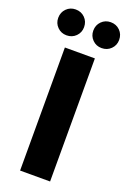

<svg xmlns="http://www.w3.org/2000/svg" viewBox="-197 -971 690 1029"><g transform="rotate(20 147.5 -457.0)"><path d="M61.8 0V-701.9H232.9V0ZM47.1 -766.1Q16.2 -766.1 -5 -787.3Q-26.2 -808.5 -26.2 -839.3Q-26.2 -871.1 -5 -892.3Q16.2 -913.5 47.1 -913.5Q78.9 -913.5 100.1 -892.3Q121.3 -871.1 121.3 -839.3Q121.3 -808.5 100.1 -787.3Q78.9 -766.1 47.1 -766.1ZM247.1 -766.1Q216.2 -766.1 195 -787.3Q173.8 -808.5 173.8 -839.3Q173.8 -871.1 195 -892.3Q216.2 -913.5 247.1 -913.5Q278.9 -913.5 300.1 -892.3Q321.3 -871.1 321.3 -839.3Q321.3 -808.5 300.1 -787.3Q278.9 -766.1 247.1 -766.1Z"/></g></svg>

Font: Poppins Variable
Style: Regular
Weight: 100
Designer: Jonny Pinhorn
Foundry: Indian Type Foundry
Version: Version 6.000